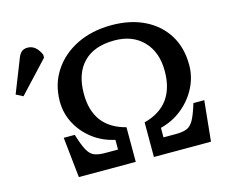

<svg xmlns="http://www.w3.org/2000/svg" viewBox="-240 -853 1177 991"><g transform="rotate(-15 348.0 -357.0)"><path d="M65 0 42 -216H101Q119 -157 134.5 -129.5Q150 -102 171.5 -93.5Q193 -85 229 -85H297V-137Q231 -151 180 -190Q129 -229 100 -284Q71 -339 71 -402Q71 -493 117 -563.5Q163 -634 244 -674Q325 -714 430 -714Q531 -714 606.5 -676.5Q682 -639 723.5 -571.5Q765 -504 765 -412Q765 -349 736 -292Q707 -235 656 -193.5Q605 -152 540 -136V-85H605Q642 -85 664 -93.5Q686 -102 701.5 -129.5Q717 -157 735 -216H793L771 0H466V-185Q635 -229 635 -415Q635 -515 578 -574.5Q521 -634 424 -634Q316 -634 258.5 -575.5Q201 -517 201 -408Q201 -228 369 -185V0ZM-103 -477 -140 -496 -74 -663Q-64 -692 -51.5 -703Q-39 -714 -18 -714Q26 -714 51 -658V-642Z"/></g></svg>

Font: Literata 7pt Medium
Style: Regular
Weight: 500
Designer: Latin by Veronika Burian and Jose Scaglione. Greek by Irene Vlachou. Cyrillic by Vera Evstafieva.
Foundry: TypeTogether
Version: Version 3.002